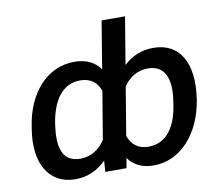

<svg xmlns="http://www.w3.org/2000/svg" viewBox="-80 -824 1079 932"><g transform="rotate(-10 459.5 -358.5)"><path d="M865.4 -265.6 866.8 -275.6C891 -443.5 832.7 -552.6 701 -552.6C643.1 -552.6 594.1 -532 554.3 -494L593 -727.3H477.6L438.9 -493.3C411.6 -531.6 369.7 -552.6 311.4 -552.6C179.3 -552.6 77.4 -443.5 53.3 -275.6L51.8 -265.6C25.2 -104.8 87.4 9.9 219.1 9.9C279.8 9.9 330.3 -13.5 371.4 -55.4L367.5 0H472.3L480.5 -48.7C507.5 -10.7 549 9.9 605.8 9.9C738.3 9.9 838.8 -104.8 865.4 -265.6ZM167.3 -265.6 168.7 -275.6C185.7 -379.6 232.6 -458.8 323.9 -458.8C376.1 -458.8 407.3 -431.8 421.9 -390.3L382.8 -155.2C353.7 -112.2 314.6 -84.2 259.9 -84.2C168 -84.2 152.7 -163.7 167.3 -265.6ZM497.9 -154.5 537.3 -392.4C565.7 -432.5 605.5 -458.8 657.3 -458.8C747.9 -458.8 768.8 -379.6 751.4 -275.6L750 -265.6C735.4 -163.7 688.9 -84.2 596.6 -84.2C542.6 -84.2 512.8 -111.9 497.9 -154.5Z"/></g></svg>

Font: Margiela Sans Medium
Style: Italic
Weight: 500
Italic angle: -9.39999°
Designer: Stefan Endress, Andreas Faust
Version: Version 1.100;FEAKit 1.0